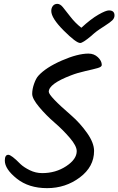

<svg xmlns="http://www.w3.org/2000/svg" viewBox="-20 -997 614 996"><path d="M545 -943Q574 -943 574 -917Q574 -903 563 -892Q552 -881 523 -862.5Q494 -844 482 -835Q470 -826 450 -808Q409 -774 396 -774Q375 -774 310.5 -838.5Q246 -903 246 -940Q246 -956 254.5 -966.5Q263 -977 277.5 -977Q292 -977 306 -960Q320 -943 345 -910.5Q370 -878 402 -853Q452 -899 490.5 -921Q529 -943 545 -943ZM468 -214Q468 -132 394 -76.5Q320 -21 224.5 -21Q129 -21 67 -70.5Q5 -120 5 -164Q5 -194 23 -194Q39 -194 86 -146Q104 -129 134.5 -114Q165 -99 199 -99Q269 -99 323.5 -135Q378 -171 378 -213Q378 -240 342 -282Q306 -324 262.5 -361.5Q219 -399 183 -442Q147 -485 147 -510Q147 -535 157 -563Q167 -591 179 -604Q218 -647 300.5 -683Q383 -719 439 -719Q468 -719 488 -700Q508 -681 508 -660Q508 -650 487 -644Q466 -638 423.5 -628.5Q381 -619 348 -606Q233 -562 233 -521Q233 -499 350 -398Q395 -359 431.5 -307.5Q468 -256 468 -214Z"/></svg>

Font: Kalam
Style: Regular
Weight: 400
Designer: Lipi Raval (Devanagari and Latin), Jonny Pinhorn (Latin)
Foundry: Indian Type Foundry
Version: Version 2.001;PS 1.0;hotconv 1.0.79;makeotf.lib2.5.61930; tt